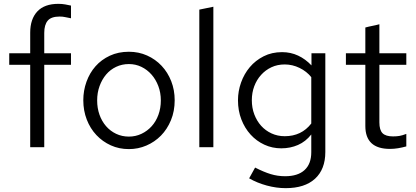

<svg xmlns="http://www.w3.org/2000/svg" viewBox="-20 -765 2164 998"><path d="M28 -488H137V-595Q137 -666 174 -705.5Q211 -745 283 -745Q303 -745 319 -742Q335 -739 349 -736V-670Q332 -673 319 -676Q306 -679 290 -679Q246 -679 228 -657.5Q210 -636 210 -594V-488H349V-428H210V0H137V-428H28Z M413 -244Q413 -294 429.5 -340Q446 -386 476.5 -420.5Q507 -455 551 -475.5Q595 -496 650 -496Q701 -496 744.5 -476.5Q788 -457 820 -423Q852 -389 870 -343Q888 -297 888 -244Q888 -187 868.5 -140Q849 -93 816.5 -60Q784 -27 741 -8.5Q698 10 650 10Q599 10 556 -9.5Q513 -29 481 -63Q449 -97 431 -143.5Q413 -190 413 -244ZM650 -55Q685 -55 715.5 -69.5Q746 -84 768.5 -109Q791 -134 803.5 -168.5Q816 -203 816 -243Q816 -283 803 -317.5Q790 -352 767.5 -377.5Q745 -403 715 -417.5Q685 -432 650 -432Q614 -432 583.5 -417.5Q553 -403 531.5 -377.5Q510 -352 497.5 -317.5Q485 -283 485 -243Q485 -203 497 -169Q509 -135 531 -109.5Q553 -84 583.5 -69.5Q614 -55 650 -55Z M1089 -730V0H1016V-715Z M1442 6Q1395 6 1354 -13Q1313 -32 1282.5 -65.5Q1252 -99 1234.5 -144.5Q1217 -190 1217 -244Q1217 -291 1233 -336Q1249 -381 1278.5 -416Q1308 -451 1350.5 -472.5Q1393 -494 1446 -494Q1491 -494 1529.5 -476Q1568 -458 1599 -425V-488H1671V25Q1671 115 1617.5 164Q1564 213 1465 213Q1417 213 1367 199.5Q1317 186 1275 162Q1283 148 1290.5 134Q1298 120 1306 106Q1351 129 1387 140Q1423 151 1462 151Q1528 151 1563 119Q1598 87 1598 26V-66Q1569 -29 1529 -11.5Q1489 6 1442 6ZM1289 -244Q1289 -204 1302 -170Q1315 -136 1337.5 -111Q1360 -86 1391.5 -71.5Q1423 -57 1460 -57Q1547 -57 1598 -123V-364Q1574 -394 1537 -412Q1500 -430 1460 -430Q1422 -430 1391 -415.5Q1360 -401 1337 -375.5Q1314 -350 1301.5 -316.5Q1289 -283 1289 -244Z M1879 -110V-428H1778V-488H1879V-622Q1897 -627 1915.5 -630.5Q1934 -634 1952 -639V-488H2092V-428H1952V-129Q1952 -89 1968.5 -72.5Q1985 -56 2023 -56Q2042 -56 2056.5 -58.5Q2071 -61 2092 -69V-4Q2070 2 2049 5.5Q2028 9 2007 9Q1879 9 1879 -110Z"/></svg>

Font: Rosa Sans Light
Style: Regular
Weight: 300
Designer: Pentagram / MCKL
Foundry: Pentagram / MCKL
Version: Version 1.005;September 16, 2019;FontCreator 11.5.0.2425 64-